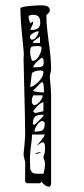

<svg xmlns="http://www.w3.org/2000/svg" viewBox="-20 -678 318 725"><path d="M168 -387Q173 -337 173 -318V14Q173 17 171.5 21Q170 25 168 27Q150 27 137 8L131 14H81L75 8V-66Q74 -71 72 -78.5Q70 -86 69 -91Q69 -102 72 -126L75 -165Q75 -226 71 -368L69 -454L70 -476L67 -509Q57 -602 57 -646Q57 -652 88 -655Q119 -658 134 -658Q168 -658 168 -640Q168 -633 162 -627.5Q156 -622 155 -621Q155 -593 159 -560Q163 -527 164 -519Q173 -458 173 -417Q173 -411 170.5 -402.5Q168 -394 168 -387ZM88 -615Q88 -610 90 -602.5Q92 -595 94 -590L105 -597V-593V-590Q105 -588 94 -566L100 -565Q132 -565 132 -592Q132 -607 126 -614.5Q120 -622 106 -622Q88 -622 88 -615ZM126 -560Q117 -560 105 -553Q93 -546 93 -538Q93 -535 95.5 -531.5Q98 -528 100 -528Q110 -528 118 -539.5Q126 -551 126 -560ZM104 -516H131V-541Q129 -538 116.5 -529.5Q104 -521 104 -516ZM122 -504Q102 -504 98 -500Q94 -496 94 -485V-479Q94 -471 97 -459.5Q100 -448 103 -448Q116 -448 126.5 -465.5Q137 -483 137 -498Q137 -504 122 -504ZM145 -444Q145 -459 137 -460Q136 -459 122.5 -447.5Q109 -436 105 -424H119Q132 -424 138.5 -427Q145 -430 145 -441ZM144 -406Q144 -412 131 -412Q122 -412 111.5 -408.5Q101 -405 100 -399L94 -349Q111 -354 127.5 -371.5Q144 -389 144 -406ZM137 -368 105 -336Q105 -333 119.5 -331Q134 -329 146 -329Q146 -348 144.5 -358Q143 -368 137 -368ZM100 -297Q100 -290 103 -285.5Q106 -281 109 -281Q119 -281 130 -294Q141 -307 141 -318H105Q104 -315 102 -308.5Q100 -302 100 -297ZM105 -258 112 -251 144 -258V-293Q131 -288 120.5 -277Q110 -266 105 -258ZM104 -208H112L144 -239V-245Q120 -245 112 -237.5Q104 -230 104 -208ZM140 -221Q130 -221 120 -206Q110 -191 110 -181Q133 -181 141 -186.5Q149 -192 149 -214Q148 -215 145.5 -218Q143 -221 140 -221ZM150 -122Q150 -141 140 -141Q137 -140 129.5 -135Q122 -130 119 -127Q122 -132 134 -146Q146 -160 149 -170H101Q101 -155 97 -127Q93 -97 93 -81L94 -41Q98 -29 103.5 -25.5Q109 -22 122 -22H144Q150 -41 150 -61Q150 -67 147 -74Q144 -81 144 -84Q144 -87 147 -94.5Q150 -102 150 -116ZM119 -127ZM131 -103 137 -102Q133 -102 125 -99Q117 -96 112 -96Q117 -100 120.5 -101.5Q124 -103 131 -103Z"/></svg>

Font: Cabin Sketch
Style: Regular
Weight: 400
Version: Version 1.100